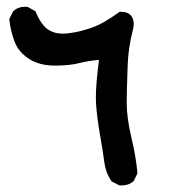

<svg xmlns="http://www.w3.org/2000/svg" viewBox="-20 -382 540 575"><path d="M267.1 -89.8Q267.1 -130.4 276.4 -202.6Q246.1 -200.2 220.7 -193.8Q189.5 -185.5 144.5 -185.5Q83 -185.5 47.4 -221.2Q31.7 -236.3 23.9 -256.8Q11.7 -288.1 7.8 -324.7L19 -347.7L20 -348.6Q34.2 -361.8 54.7 -361.8Q58.1 -361.8 63 -361.3L86.4 -348.1L87.4 -345.7Q104 -305.2 127 -291.5Q144.5 -281.2 168 -281.2Q187 -281.2 219.7 -288.6Q236.8 -293 253.9 -298.8Q288.6 -310.5 338.4 -346.7Q341.3 -346.7 342.3 -346.7Q360.8 -346.7 370.6 -337.2Q380.4 -327.6 380.4 -310.1Q380.4 -300.3 377.4 -290Q364.3 -240.2 362.3 -186Q359.4 -102.5 359.4 -75.7Q359.4 -29.3 373.5 30Q387.7 89.4 391.6 137.2L380.4 160.2Q371.1 168 362.1 170.7Q353 173.3 344.7 173.3Q341.3 173.3 336.9 172.9L314 161.1Q304.7 147 299.6 133.3Q294.4 119.6 292.5 104.5Q289.1 76.2 279.8 23.4Q270.5 -29.3 267.6 -71.8Q267.1 -79.6 267.1 -89.8Z"/></svg>

Font: Bakudai
Style: Bold
Weight: 700
Version: Version 1.48